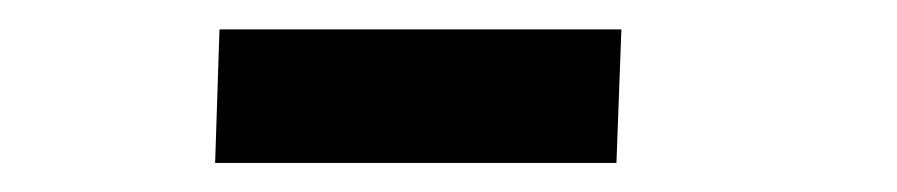

<svg xmlns="http://www.w3.org/2000/svg" viewBox="-20 -653 617 132"><path d="M407.2 -632.8 403.8 -541H127.9L130.9 -632.8Z"/></svg>

Font: Simonetta
Style: Black
Weight: 900
Designer: Gayaneh Bagdasaryan
Foundry: Brownfox
Version: Version 1.002